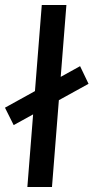

<svg xmlns="http://www.w3.org/2000/svg" viewBox="-25 -752 376 772"><path d="M30 -249 -5 -319 297 -486 331 -415ZM85 0 143 -732H242L184 0Z"/></svg>

Font: Muli SemiBold
Style: Italic
Weight: 600
Italic angle: -4.541°
Designer: Vernon Adams
Foundry: Vernon Adams
Version: Version 2.100; ttfautohint (v1.8.1.43-b0c9)